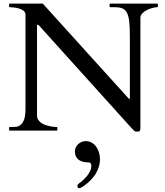

<svg xmlns="http://www.w3.org/2000/svg" viewBox="-20 -708 893 1041"><path d="M29.3 -3.9V-15.6Q29.3 -19.5 33.2 -19.5Q38.6 -19.5 45.4 -19.5Q52.2 -19.5 58.8 -20Q65.4 -20.5 70.8 -21Q76.2 -21.5 79.1 -22.9Q91.3 -28.8 99.1 -38.6Q106.9 -48.3 111.1 -61Q115.2 -73.7 116.7 -88.9Q118.2 -104 118.2 -121.1V-628.4Q118.2 -641.6 107.7 -649.7Q97.2 -657.7 83.3 -661.9Q69.3 -666 54.9 -667.5Q40.5 -668.9 33.2 -668.9Q30.8 -668.9 30 -670.4Q29.3 -671.9 29.3 -672.9V-684.6Q29.3 -685.5 30 -687Q30.8 -688.5 33.2 -688.5H211.9L675.3 -176.3Q677.7 -173.8 678.7 -172.6Q679.7 -171.4 681.2 -171.4Q683.1 -171.4 683.6 -172.9Q684.1 -174.3 684.1 -175.8V-512.2Q684.1 -560.5 680.7 -591.3Q677.2 -622.1 668 -639.2Q658.7 -656.2 643.1 -662.6Q627.4 -668.9 603 -668.9H578.1Q575.7 -668.9 575 -670.4Q574.2 -671.9 574.2 -672.9V-684.6Q574.2 -685.5 575 -687Q575.7 -688.5 578.1 -688.5H832Q835 -688.5 835.4 -687Q835.9 -685.5 835.9 -684.6V-672.9Q835.9 -671.9 835.2 -670.4Q834.5 -668.9 832 -668.9Q822.3 -668.9 806.9 -665Q791.5 -661.1 776.9 -653.8Q762.2 -646.5 751.7 -635.7Q741.2 -625 741.2 -611.3V-14.2Q741.2 -3.4 738.3 1.2Q735.4 5.9 723.1 5.9Q713.4 5.9 708 1.5Q702.6 -2.9 695.3 -11.2L191.9 -569.3Q188.5 -572.8 187 -573.5Q185.5 -574.2 183.1 -574.2Q180.7 -574.2 180.7 -569.3V-82Q180.7 -68.4 187.3 -58.3Q193.8 -48.3 204.1 -41.3Q214.4 -34.2 226.8 -30Q239.3 -25.9 251.2 -23.4Q263.2 -21 272.7 -20.3Q282.2 -19.5 287.1 -19.5Q289.6 -19.5 290.5 -17.6Q291 -16.6 291 -15.6V-3.9Q291 -2.9 290.3 -1.5Q289.6 0 287.1 0H33.2Q31.2 0 30.3 -1Q29.3 -2 29.3 -3.9ZM399.9 299.3Q399.9 295.4 402.8 291.7Q405.8 288.1 409.7 285.2Q413.6 282.2 417.2 279.8Q420.9 277.3 422.9 275.4Q431.2 268.1 440.4 258.8Q449.7 249.5 457.3 238.8Q464.8 228 470 216.6Q475.1 205.1 475.1 192.4Q475.1 189.5 474.9 186Q474.6 182.6 472.9 179.4Q471.2 176.3 467.5 174.3Q463.9 172.4 457 172.4Q442.9 172.4 430.2 169.2Q417.5 166 407.7 159.2Q397.9 152.3 392.1 140.9Q386.2 129.4 386.2 112.3Q386.2 100.6 391.1 90.6Q396 80.6 404.1 73.2Q412.1 65.9 422.6 61.5Q433.1 57.1 443.8 57.1Q463.4 57.1 478 65.9Q492.7 74.7 502.4 88.9Q512.2 103 517.1 120.4Q522 137.7 522 154.3Q522 176.8 515.6 197Q509.3 217.3 498 235.4Q486.8 253.4 471.4 269Q456.1 284.7 437.5 297.9Q430.7 302.7 422.4 307.6Q414.1 312.5 407.2 312.5Q402.3 312.5 401.1 307.9Q399.9 303.2 399.9 299.3Z"/></svg>

Font: Kurinto Book Core
Style: Regular
Weight: 400
Designer: Kurinto was developed by Clint Goss from a range of fonts that are compatible with the SIL Open Font License Version 1.1
Foundry: Clinton F. Goss
Version: Version 2.196; July 25, 2020